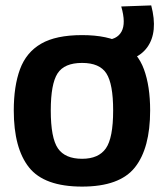

<svg xmlns="http://www.w3.org/2000/svg" viewBox="-20 -681 607 711"><path d="M31 -272Q31 -362 54 -424.5Q77 -487 132 -519Q187 -551 284 -551Q380 -551 435 -519Q490 -487 513 -424.5Q536 -362 536 -272Q536 -132 479.5 -61Q423 10 284 10Q144 10 87.5 -61Q31 -132 31 -272ZM168 -272Q168 -170 194.5 -131.5Q221 -93 284 -93Q345 -93 372 -131.5Q399 -170 399 -272Q399 -370 374 -409Q349 -448 284 -448Q218 -448 193 -409Q168 -370 168 -272ZM358 -449V-533H367Q413 -533 430 -564Q447 -595 429 -657L540 -661Q566 -562 525 -505.5Q484 -449 379 -449Z"/></svg>

Font: Georama SemiBold
Style: Regular
Weight: 600
Designer: Jean-Baptiste Levee
Foundry: Production Type
Version: Version 1.000